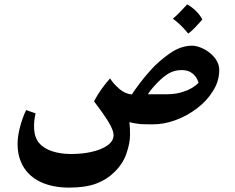

<svg xmlns="http://www.w3.org/2000/svg" viewBox="-20 -568 1068 874"><path d="M949 -153Q923 -110 877 -75Q833 -41 780 -21.5Q727 -2 677 -2Q637 -2 620 -3Q585 -7 569 -12Q572 8 572 46Q572 83 555.5 131Q539 179 500 216Q467 249 418.5 267.5Q370 286 295 286Q219 286 164 260Q100 229 75 168Q60 133 60 87Q60 53 71 10.5Q82 -32 99 -67L142 -52Q135 -24 135 7Q135 56 158 83Q179 108 217.5 120.5Q256 133 304 133Q353 133 394 124Q441 114 469 94Q497 74 497 47Q497 25 473.5 -13.5Q450 -52 408 -107Q437 -162 481 -211Q496 -187 522.5 -164Q549 -141 580 -138Q591 -155 614 -186Q637 -217 667 -250Q703 -290 753 -325Q803 -360 854 -360Q872 -360 893.5 -351.5Q915 -343 933 -329Q978 -293 978 -249Q978 -198 949 -153ZM853 -236Q835 -249 807 -249Q774 -249 748.5 -234Q723 -219 698 -193Q670 -165 653 -139H742Q782 -139 816 -151Q857 -164 884 -191Q875 -221 853 -236ZM901 -479Q891 -467 871.5 -446.5Q852 -426 837 -415Q803 -457 767 -483Q780 -493 800 -514Q820 -535 832 -548Q854 -536 873 -517Q892 -498 901 -479Z"/></svg>

Font: Mirza
Style: Bold
Weight: 700
Designer: Arabic design by Kourosh Beigpour, Latin design by Eduardo Tunni, engineering by Lasse Fister
Version: Version 1.0010g